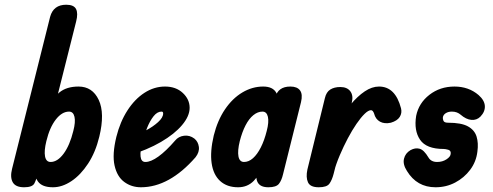

<svg xmlns="http://www.w3.org/2000/svg" viewBox="-20 -792 2085 812"><path d="M82 0Q46 0 34 -21Q22 -42 31 -78L192 -721Q206 -772 260 -772Q292 -772 301.5 -754Q311 -736 302 -701L141 -61Q134 -33 125.5 -16.5Q117 0 82 0ZM204 0Q158 0 140.5 -24.5Q123 -49 127 -98Q131 -147 149 -219Q164 -283 182 -329Q200 -375 230.5 -400.5Q261 -426 312 -426Q371 -426 397.5 -369.5Q424 -313 400 -214Q384 -148 352.5 -100Q321 -52 282 -26Q243 0 204 0ZM194 -107Q223 -107 249 -142Q275 -177 290 -238Q300 -276 295 -298Q290 -320 272 -320Q242 -320 216 -286.5Q190 -253 176 -195Q166 -154 170.5 -130.5Q175 -107 194 -107Z M576 0Q536 0 505.5 -22.5Q475 -45 464.5 -92Q454 -139 472 -213Q488 -277 519 -325Q550 -373 591 -399.5Q632 -426 678 -426Q724 -426 753 -399Q782 -372 782 -336Q782 -301 750 -263Q718 -225 660.5 -191.5Q603 -158 524 -134L537 -217Q566 -224 596.5 -240Q627 -256 648.5 -275.5Q670 -295 670 -312Q670 -316 668.5 -318Q667 -320 663 -320Q645 -320 629.5 -300.5Q614 -281 602 -251Q590 -221 582 -189Q572 -153 574.5 -130Q577 -107 595 -107Q618 -107 650 -130Q682 -153 721 -198Q735 -215 758.5 -218Q782 -221 802 -206Q818 -193 821 -171Q824 -149 807 -127Q752 -64 694 -32Q636 0 576 0Z M987 0Q940 0 911 -26.5Q882 -53 875 -102Q868 -151 884 -219Q900 -283 931.5 -329.5Q963 -376 1005 -401Q1047 -426 1093 -426Q1134 -426 1148.5 -399.5Q1163 -373 1158 -325.5Q1153 -278 1136 -214Q1119 -152 1099.5 -103.5Q1080 -55 1053.5 -27.5Q1027 0 987 0ZM1012 -107Q1032 -107 1050 -123Q1068 -139 1083 -168.5Q1098 -198 1108 -238Q1118 -276 1113 -298Q1108 -320 1090 -320Q1070 -320 1051.5 -305Q1033 -290 1018.5 -262Q1004 -234 994 -195Q984 -154 988.5 -130.5Q993 -107 1012 -107ZM1115 0Q1082 0 1070.5 -19.5Q1059 -39 1068 -74L1144 -379Q1155 -426 1208 -426Q1237 -426 1249 -409.5Q1261 -393 1253 -360L1177 -55Q1171 -29 1159.5 -14.5Q1148 0 1115 0Z M1328 0Q1292 0 1282.5 -21Q1273 -42 1280 -75L1354 -377Q1360 -403 1377 -413.5Q1394 -424 1419 -424Q1448 -424 1461.5 -406Q1475 -388 1468 -359L1391 -57Q1384 -30 1373 -15Q1362 0 1328 0ZM1391 -61 1404 -264Q1432 -313 1462 -349Q1492 -385 1522.5 -405.5Q1553 -426 1583 -426Q1652 -426 1676 -334Q1681 -314 1670.5 -297.5Q1660 -281 1633 -273Q1606 -267 1587 -277.5Q1568 -288 1562 -312Q1557 -326 1549 -326Q1538 -326 1522 -310.5Q1506 -295 1487.5 -268Q1469 -241 1451 -207Q1433 -173 1417 -135.5Q1401 -98 1391 -61Z M1822 0Q1743 0 1701 -69Q1683 -97 1688.5 -120.5Q1694 -144 1716 -157Q1736 -168 1754.5 -163Q1773 -158 1792 -126Q1803 -107 1829 -107Q1851 -107 1868 -118Q1885 -129 1886 -141Q1888 -155 1876 -158.5Q1864 -162 1856 -162Q1783 -162 1756.5 -201Q1730 -240 1740 -302Q1751 -356 1796 -391Q1841 -426 1902 -426Q1962 -426 2004 -390Q2029 -368 2030.5 -344Q2032 -320 2012 -299Q1996 -283 1973.5 -285Q1951 -287 1928 -307Q1921 -313 1912 -316.5Q1903 -320 1891 -320Q1876 -320 1865.5 -313.5Q1855 -307 1853 -296Q1852 -289 1855.5 -281Q1859 -273 1875 -273Q1931 -273 1959 -257.5Q1987 -242 1995.5 -214.5Q2004 -187 1999 -151Q1994 -108 1968.5 -74Q1943 -40 1905 -20Q1867 0 1822 0Z"/></svg>

Font: Edu TAS Beginner
Style: Bold
Weight: 700
Version: Version 1.003